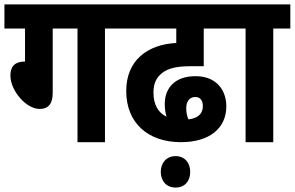

<svg xmlns="http://www.w3.org/2000/svg" viewBox="-20 -642 1331 867"><path d="M218 -513H330V0H454V-513H532V-622H0V-513H93V-364C41 -364 27 -336 27 -300C27 -234 97 -150 159 -150C199 -150 218 -174 218 -223Z M797 0C925 0 1002 -62 1002 -162C1002 -232 960 -298 863 -298C768 -298 724 -243 724 -172C724 -151 727 -132 732 -115C694 -133 673 -170 673 -224C673 -267 687 -293 713 -313C739 -333 776 -343 841 -343H900V-513H1036V-622H519V-513H776V-448C644 -441 550 -368 550 -231C550 -87 648 0 797 0ZM821 -154C821 -180 833 -204 862 -204C884 -204 896 -189 896 -162C896 -127 871 -107 831 -103C824 -118 821 -135 821 -154ZM706 134C706 176 732 205 773 205C814 205 839 176 839 134C839 93 814 63 773 63C732 63 706 93 706 134Z M1214 -513H1291V-622H1024V-513H1089V0H1214Z"/></svg>

Font: Noto Sans Devanagari UI Condensed
Style: Bold
Weight: 700
Width: 3
Designer: Jelle Bosma - Monotype Design Team
Foundry: Monotype Imaging Inc.
Version: Version 2.004